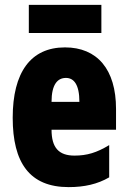

<svg xmlns="http://www.w3.org/2000/svg" viewBox="-20 -756 522 786"><path d="M395 -736H98V-621H395ZM246 -562C105 -562 32 -459 32 -274C32 -90 101 10 261 10C325 10 379 -2 427 -30V-162C376 -131 336 -119 285 -119C221 -119 191 -151 191 -225H455V-310C455 -472 378 -562 246 -562ZM250 -437C283 -437 305 -409 305 -339H191C191 -411 216 -437 250 -437Z"/></svg>

Font: Noto Sans Arabic ExtCond Blk
Style: Regular
Weight: 900
Width: 2
Designer: Monotype Design Team, Nadine Chahine, Nizar Qandah and Khaled Hosny
Foundry: Monotype Imaging Inc.
Version: Version 2.012